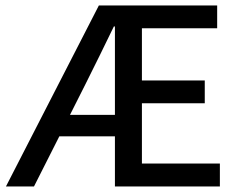

<svg xmlns="http://www.w3.org/2000/svg" viewBox="-20 -675 863 695"><path d="M1.5 0 337.9 -655.3H766.1V-572.8H493.7V-383.8H721.2V-301.3H493.7V-83H775.9V0H396V-181.6H194.8L103 0ZM233.4 -259.3H396V-579.1H392.1Q366.7 -526.9 341.1 -474.6Q315.4 -422.4 290 -371.6Z"/></svg>

Font: Varta Light SemiBold
Style: Regular
Weight: 600
Version: Version 1.004